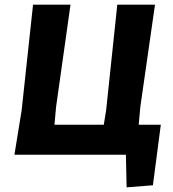

<svg xmlns="http://www.w3.org/2000/svg" viewBox="-20 -665 742 825"><path d="M42 0 73 -191 122 -645H283L221 -206L214 -129H426L436 -191L484 -645H646L583 -206L576 -129H671L637 131L524 140L521 0Z"/></svg>

Font: Alegreya Sans ExtraBold
Style: Italic
Weight: 800
Italic angle: -7°
Designer: Juan Pablo del Peral
Foundry: Huerta Tipografica
Version: Version 2.007